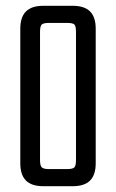

<svg xmlns="http://www.w3.org/2000/svg" viewBox="-20 -642 400 662"><path d="M242 -141V-532Q242 -552 236.5 -557.5Q231 -563 211 -563H177V-622H231Q271 -622 290.5 -602.5Q310 -583 310 -543V-141ZM242 -90V-191H310V-79Q310 -39 290.5 -19.5Q271 0 231 0H170V-59H211Q231 -59 236.5 -65Q242 -71 242 -90ZM118 -532V-140H50V-543Q50 -583 69.5 -602.5Q89 -622 129 -622H183V-563H149Q130 -563 124 -557.5Q118 -552 118 -532ZM118 -199V-90Q118 -71 124 -65Q130 -59 149 -59H180V0H129Q89 0 69.5 -19.5Q50 -39 50 -79V-199Z"/></svg>

Font: Teko Variable Light
Style: Regular
Weight: 300
Designer: Manushi Parikh, Jonny Pinhorn
Foundry: Indian Type Foundry
Version: Version 3.000